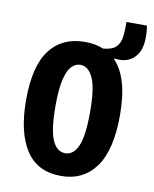

<svg xmlns="http://www.w3.org/2000/svg" viewBox="-77 -709 625 781"><g transform="rotate(10 235.5 -318.5)"><path d="M228 13Q130 13 82.5 -60.5Q35 -134 35 -267Q35 -408 86 -474.5Q137 -541 230 -541Q274 -541 307 -527Q344 -530 360 -546Q376 -562 379.5 -589Q383 -616 382 -650H467Q479 -567 451.5 -529Q424 -491 374 -494L356 -495Q422 -430 422 -272Q422 -128 371 -57.5Q320 13 228 13ZM229 -81Q263 -81 281.5 -123Q300 -165 300 -263Q300 -363 280.5 -404.5Q261 -446 228 -446Q208 -446 192 -429.5Q176 -413 166.5 -373.5Q157 -334 157 -263Q157 -166 175.5 -123.5Q194 -81 229 -81Z"/></g></svg>

Font: Bricolage Grotesque 10pt Condensed SemiBold
Style: Regular
Weight: 600
Width: 3
Designer: Mathieu Triay
Foundry: Atelier Triay
Version: Version 1.000; ttfautohint (v1.8.4.7-5d5b);gftools[0.9.32]